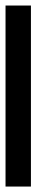

<svg xmlns="http://www.w3.org/2000/svg" viewBox="-20 -625 181 694"><path d="M91.8 49.3H0V-605H91.8Z"/></svg>

Font: Aswaq
Style: Regular
Weight: 400
Designer: Husham Jawad
Version: Version 1.000;November 3, 2021;FontCreator 14.0.0.2814 32-bi